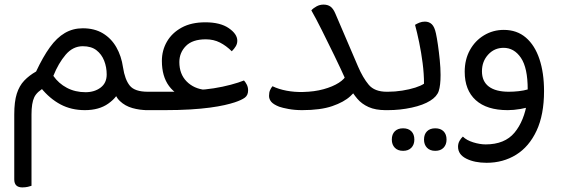

<svg xmlns="http://www.w3.org/2000/svg" viewBox="-20 -479 2443 835"><path d="M77 336Q60 336 51 327.5Q42 319 42 301V19Q42 -37 53 -71.5Q64 -106 85.5 -128.5Q107 -151 137 -168Q167 -232 197 -273.5Q227 -315 262 -335.5Q297 -356 340 -356Q391 -356 427.5 -334Q464 -312 486 -273.5Q508 -235 515 -186Q523 -133 544.5 -106.5Q566 -80 623 -80H627V0H622Q588 0 556 -9Q524 -18 501.5 -39.5Q479 -61 471 -98L499 -89Q491 -57 451 -28.5Q411 0 349 0Q290 0 243 -25Q196 -50 158 -97L177 -100Q141 -81 129 -56Q117 -31 117 19V329Q112 331 101 333.5Q90 336 77 336ZM352 -78Q391 -78 417.5 -98Q444 -118 444 -155Q444 -187 433 -215Q422 -243 399.5 -260.5Q377 -278 340 -278Q297 -278 265.5 -241Q234 -204 212 -149Q235 -116 271 -97Q307 -78 352 -78ZM627 0V-80Q631 -74 634 -64Q637 -54 637 -40Q637 -26 633.5 -15.5Q630 -5 627 0Z M840 -88Q871 -89 909.5 -95Q948 -101 983.5 -110.5Q1019 -120 1041 -129Q1047 -123 1053 -111.5Q1059 -100 1059 -86Q1059 -65 1045 -54.5Q1031 -44 1001 -34Q983 -28 956.5 -22Q930 -16 893 -11Q856 -6 807 -3Q758 0 695 0H611V-80H775ZM804 -47Q746 -63 715 -105Q684 -147 684 -214Q684 -260 706 -298Q728 -336 770 -359Q812 -382 873 -382Q938 -382 975 -356.5Q1012 -331 1012 -302Q1012 -289 1005.5 -278Q999 -267 988 -256Q964 -280 936.5 -294Q909 -308 875 -308Q817 -308 788.5 -279Q760 -250 760 -209Q760 -157 791.5 -125Q823 -93 873 -88Z M1657 0Q1613 0 1583 -13.5Q1553 -27 1534 -49.5Q1515 -72 1501 -97L1488 -122Q1462 -180 1433.5 -238.5Q1405 -297 1379.5 -348Q1354 -399 1334 -434Q1343 -444 1357 -451.5Q1371 -459 1387 -459Q1405 -459 1417 -450.5Q1429 -442 1438 -421L1537 -190Q1558 -141 1583.5 -110.5Q1609 -80 1662 -80H1667V0ZM1294 0Q1262 0 1235 -5Q1208 -10 1194 -15Q1169 -25 1159.5 -36.5Q1150 -48 1150 -62Q1150 -77 1154.5 -87Q1159 -97 1165 -104Q1192 -91 1226.5 -84.5Q1261 -78 1298 -79Q1347 -80 1387 -91Q1427 -102 1453.5 -119Q1480 -136 1487 -155L1541 -110Q1532 -87 1504 -61Q1476 -35 1425 -17.5Q1374 0 1294 0ZM1667 0V-80Q1671 -74 1674 -64Q1677 -54 1677 -40Q1677 -26 1673.5 -15.5Q1670 -5 1667 0Z M1651 0V-80H1667Q1698 -80 1729.5 -85Q1761 -90 1786 -98Q1811 -106 1824 -115Q1824 -158 1818 -204.5Q1812 -251 1803 -294.5Q1794 -338 1785 -371Q1793 -376 1804 -380.5Q1815 -385 1828 -385Q1846 -385 1858 -373.5Q1870 -362 1876 -333Q1880 -315 1884.5 -284Q1889 -253 1892.5 -218Q1896 -183 1896 -153Q1896 -107 1888 -83Q1880 -59 1851 -41Q1821 -22 1770.5 -11Q1720 0 1667 0ZM1733 177Q1710 177 1697 163.5Q1684 150 1684 128Q1684 105 1697 92Q1710 79 1733 79Q1756 79 1769 92Q1782 105 1782 128Q1782 150 1769 163.5Q1756 177 1733 177ZM1873 177Q1850 177 1837 163.5Q1824 150 1824 128Q1824 105 1837 92Q1850 79 1873 79Q1896 79 1909 92Q1922 105 1922 128Q1922 150 1909 163.5Q1896 177 1873 177Z M2096 229Q2044 229 2008 211Q1972 193 1972 159Q1972 145 1978.5 133.5Q1985 122 1993 115Q2009 131 2038 140Q2067 149 2092 149Q2175 149 2217.5 98Q2260 47 2273 -39L2346 -83Q2346 20 2313.5 89.5Q2281 159 2224.5 194Q2168 229 2096 229ZM2171 -349Q2228 -349 2267 -315.5Q2306 -282 2326 -222Q2346 -162 2346 -83L2291 -17Q2272 -10 2243 -5Q2214 0 2188 0Q2097 0 2049 -43.5Q2001 -87 2001 -167Q2001 -220 2023.5 -261Q2046 -302 2085 -325.5Q2124 -349 2171 -349ZM2170 -271Q2130 -271 2103 -241.5Q2076 -212 2076 -169Q2076 -125 2106 -102.5Q2136 -80 2193 -80Q2214 -80 2236 -82.5Q2258 -85 2275 -90Q2275 -184 2245.5 -227.5Q2216 -271 2170 -271Z"/></svg>

Font: Baloo Bhaijaan 2
Style: Regular
Weight: 400
Designer: Sanskriti Dholi, Noopur Datye and Ek Type
Foundry: Ek Type
Version: Version 1.701